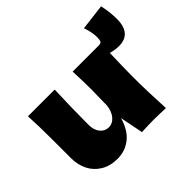

<svg xmlns="http://www.w3.org/2000/svg" viewBox="-159 -916 1142 1142"><g transform="rotate(-45 412.0 -345.5)"><path d="M810 -701Q824 -639 824 -582Q824 -458 718 -458Q688 -458 651 -468Q647 -338 647 -274Q647 -146 655 0Q591 -3 554 -3Q519 -3 453 0L424 -147Q401 -67 352 -28.5Q303 10 238 10Q178 10 134 -16.5Q90 -43 67.5 -88Q45 -133 45 -189V-333Q45 -466 40 -546H265Q259 -399 259 -255Q259 -211 280.5 -185Q302 -159 335 -159Q366 -159 389.5 -186.5Q413 -214 418 -262V-285Q420 -363 420 -393Q420 -462 416 -546H635Q654 -546 659 -555.5Q664 -565 664 -589Q664 -629 646 -681Z"/></g></svg>

Font: Mantou Sans
Style: Regular
Weight: 400
Designer: Mant0u / artakana
Foundry: Mant0u / artakana
Version: Version 1.001;October 22, 2023;FontCreator 14.0.0.2901 64-bi